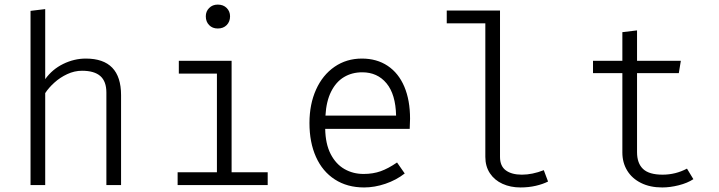

<svg xmlns="http://www.w3.org/2000/svg" viewBox="-20 -802 3117 832"><path d="M175.9 -459Q206.2 -501.5 253.8 -524.9Q301.5 -548.2 351.8 -548.2Q504.6 -548.2 504.6 -389.7V0H441V-401Q441 -449.2 414.9 -472.3Q388.7 -495.4 335.4 -495.4Q302.6 -495.4 271.3 -480.8Q240 -466.2 215.4 -443.8Q190.8 -421.5 175.9 -398.5V0H112.3V-754.9L175.9 -762.6Z M976.9 -731.3Q976.9 -708.2 962.3 -693.3Q947.7 -678.5 923.6 -678.5Q900.5 -678.5 886.2 -693.3Q871.8 -708.2 871.8 -731.3Q871.8 -752.8 886.4 -767.4Q901 -782.1 923.6 -782.1Q947.7 -782.1 962.3 -767.4Q976.9 -752.8 976.9 -731.3ZM754.9 -538.5H983.6V-55.4H1140V0H749.7V-55.4H920V-483.1H754.9Z M1389.2 -243.6Q1390.3 -178.5 1412.8 -134.6Q1435.4 -90.8 1472.6 -69.5Q1509.7 -48.2 1555.4 -48.2Q1596.4 -48.2 1629.5 -60Q1662.6 -71.8 1700.5 -97.9L1733.8 -50.3Q1696.9 -21.5 1650 -5.6Q1603.1 10.3 1557.9 10.3Q1484.6 10.3 1431 -24.4Q1377.4 -59 1349.2 -122.1Q1321 -185.1 1321 -268.7Q1321 -350.3 1349.5 -413.6Q1377.9 -476.9 1429.7 -512.6Q1481.5 -548.2 1548.2 -548.2Q1612.8 -548.2 1660 -516.7Q1707.2 -485.1 1732.1 -426.4Q1756.9 -367.7 1756.9 -287.7Q1756.9 -275.9 1755.4 -243.6ZM1390.3 -301H1696.4Q1694.4 -393.3 1654.9 -441Q1615.4 -488.7 1549.7 -488.7Q1505.1 -488.7 1470.5 -467.9Q1435.9 -447.2 1414.9 -405.1Q1393.8 -363.1 1390.3 -301Z M2146.7 -122.1Q2146.7 -82.1 2172.1 -63.6Q2197.4 -45.1 2241.5 -45.1Q2286.7 -45.1 2336.4 -64.6L2354.9 -15.4Q2332.8 -4.1 2301.8 3.1Q2270.8 10.3 2235.4 10.3Q2192.3 10.3 2157.7 -5.4Q2123.1 -21 2103.1 -51Q2083.1 -81 2083.1 -122.1V-701H1915.9V-756.4H2146.7Z M2984.6 -25.6Q2959 -8.7 2921.3 0.8Q2883.6 10.3 2849.7 10.3Q2796.9 10.3 2757.7 -9.2Q2718.5 -28.7 2697.7 -63.1Q2676.9 -97.4 2676.9 -141V-485.1H2549.7V-538.5H2676.9V-662.6L2740.5 -670.3V-538.5H2930.3L2921.5 -485.1H2740.5V-142.6Q2740.5 -94.4 2766.7 -69.7Q2792.8 -45.1 2851.3 -45.1Q2907.2 -45.1 2956.9 -71.3Z"/></svg>

Font: Fira Code Fixed Light
Style: Regular
Weight: 300
Monospace: yes
Designer: Carrois Corporate, Edenspiekermann AG, Nikita Prokopov
Foundry: Carrois Corporate, Edenspiekermann AG, Nikita Prokopov
Version: Version 5.002